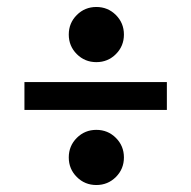

<svg xmlns="http://www.w3.org/2000/svg" viewBox="-20 -543 548 550"><path d="M312 -388Q289 -365 256 -365Q223 -365 200 -388Q177 -411 177 -444Q177 -477 200 -500Q223 -523 256 -523Q289 -523 312 -500Q335 -477 335 -444Q335 -411 312 -388ZM312 -36Q289 -13 256 -13Q223 -13 200 -36Q177 -59 177 -92Q177 -125 200 -148Q223 -171 256 -171Q289 -171 312 -148Q335 -125 335 -92Q335 -59 312 -36ZM50 -308H458V-228H50Z"/></svg>

Font: Karma
Style: Bold
Weight: 700
Designer: Joana Correia
Foundry: Indian Type Foundry
Version: Version 1.202;PS 1.0;hotconv 1.0.78;makeotf.lib2.5.61930; tt